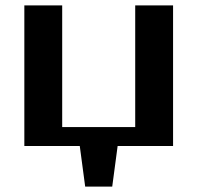

<svg xmlns="http://www.w3.org/2000/svg" viewBox="-20 -540 730 710"><path d="M70 0V-520H210V-70H480V-520H620V0H415L395 150H295L275 0Z"/></svg>

Font: Prosto One
Style: Regular
Weight: 400
Designer: Pavel Emelyanov and Jovanny lemonad
Foundry: Pavel Emelyanov and Jovanny Lemonad
Version: Version 1.001